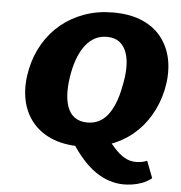

<svg xmlns="http://www.w3.org/2000/svg" viewBox="-58 -730 919 975"><g transform="rotate(5 401.5 -242.5)"><path d="M371 17Q282 17 219 -12Q156 -41 119 -92Q82 -143 72 -209.5Q62 -276 78 -351Q93 -422 128 -481.5Q163 -541 215 -584Q267 -627 334 -651Q401 -675 480 -675Q570 -675 633.5 -646Q697 -617 733.5 -565.5Q770 -514 780 -448Q790 -382 774 -306Q758 -234 722.5 -174Q687 -114 635 -71.5Q583 -29 516.5 -6Q450 17 371 17ZM397 -107Q429 -107 454.5 -119.5Q480 -132 499.5 -156.5Q519 -181 534 -217.5Q549 -254 558 -302Q570 -356 570.5 -401Q571 -446 559 -479Q547 -512 522.5 -530.5Q498 -549 459 -549Q426 -549 399.5 -535.5Q373 -522 352.5 -496.5Q332 -471 317 -435Q302 -399 293 -353Q283 -301 283 -256.5Q283 -212 295 -178Q307 -144 332.5 -125.5Q358 -107 397 -107ZM492 -57Q520 -22 546 7.5Q572 37 599.5 54Q627 71 661 71Q671 71 686 69Q701 67 717 60L750 146Q726 165 699.5 174.5Q673 184 649.5 187Q626 190 610 190Q533 190 464.5 143Q396 96 335 -1Z"/></g></svg>

Font: Ysabeau Office Black
Style: Italic
Weight: 900
Italic angle: -12°
Designer: Christian Thalmann (Catharsis Fonts)
Version: Version 2.001;gftools[0.9.30]; featfreeze: tnum,lnum,ss02